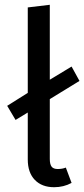

<svg xmlns="http://www.w3.org/2000/svg" viewBox="-20 -770 352 802"><path d="M255 -70 279 -6Q246 12 206 12Q155 12 125.5 -18.5Q96 -49 96 -104V-300L45 -269L10 -328L96 -382V-739L188 -750V-437L279 -492L312 -432L188 -356V-106Q188 -84 195.5 -74Q203 -64 221 -64Q240 -64 255 -70Z"/></svg>

Font: Wolseley Sans
Style: Regular
Weight: 400
Designer: Carrois Corporate & Edenspiekermann AG
Foundry: Carrois Corporate GbR & Edenspiekermann AG
Version: Version 4.202